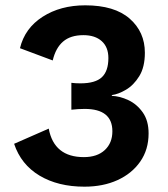

<svg xmlns="http://www.w3.org/2000/svg" viewBox="-20 -691 629 721"><path d="M297 10Q198 10 128.5 -31.5Q59 -73 33 -151L163 -208Q183 -101 295 -101Q345 -101 373.5 -127.5Q402 -154 402 -198Q402 -282 298 -282Q274 -282 248 -279V-380Q263 -378 282 -378Q338 -378 362.5 -401Q387 -424 387 -473Q387 -514 362 -536.5Q337 -559 293 -559Q245 -559 217 -535Q189 -511 178 -464L55 -510Q73 -585 140 -628Q207 -671 300 -671Q410 -671 467 -621Q524 -571 524 -493Q524 -439 503 -405Q482 -371 453 -354Q424 -337 400 -334V-331Q430 -330 462 -315Q494 -300 516 -269Q538 -238 538 -190Q538 -129 506.5 -84Q475 -39 421 -14.5Q367 10 297 10Z"/></svg>

Font: Work Sans SemiBold
Style: Regular
Weight: 600
Designer: Wei Huang
Foundry: Wei Huang
Version: Version 2.010; ttfautohint (v1.8.3)